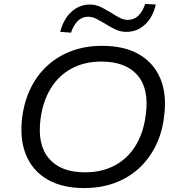

<svg xmlns="http://www.w3.org/2000/svg" viewBox="-20 -947 913 976"><path d="M408 9Q296 9 220.5 -35Q145 -79 112 -160Q79 -241 93 -352Q104 -435 137.5 -502Q171 -569 224.5 -616.5Q278 -664 347 -689Q416 -714 499 -714Q613 -714 688 -670Q763 -626 796 -545.5Q829 -465 814 -354Q804 -270 770 -203Q736 -136 683 -88.5Q630 -41 560.5 -16Q491 9 408 9ZM412 -71Q498 -71 563.5 -106Q629 -141 669.5 -207Q710 -273 721 -364Q739 -495 679 -564.5Q619 -634 495 -634Q410 -634 344.5 -599Q279 -564 238.5 -498.5Q198 -433 186 -342Q169 -211 229 -141Q289 -71 412 -71ZM341 -781 286 -785Q297 -828 318.5 -859Q340 -890 370.5 -907Q401 -924 436 -924Q468 -924 495 -910Q522 -896 547 -881Q568 -867 588.5 -856.5Q609 -846 630 -846Q661 -846 683 -867Q705 -888 718 -927L772 -924Q757 -859 717 -822Q677 -785 623 -785Q591 -785 564 -798.5Q537 -812 512 -828Q490 -841 469.5 -851.5Q449 -862 428 -862Q398 -862 376 -841Q354 -820 341 -781Z"/></svg>

Font: Nunito Sans 10pt SemiExpanded
Style: Italic
Weight: 400
Width: 6
Italic angle: -9°
Designer: Vernon Adams
Foundry: Vernon Adams
Version: Version 3.101;gftools[0.9.27]